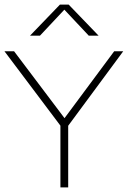

<svg xmlns="http://www.w3.org/2000/svg" viewBox="-26 -819 559 839"><path d="M238 0V-285.5L247 -258L-6.5 -595H35.5L264 -292H248L473 -595H512.5L263.5 -258L272 -285.5V0ZM105 -663 236 -799H274L405 -663H362L247.5 -785H263L148.5 -663Z"/></svg>

Font: Encode Sans SC SemiExpanded Thin
Style: Regular
Weight: 250
Width: 6
Designer: Multiple Designers
Foundry: Impallari Type
Version: Version 3.002